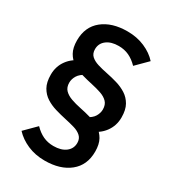

<svg xmlns="http://www.w3.org/2000/svg" viewBox="-210 -825 991 1105"><g transform="rotate(30 285.5 -272.5)"><path d="M408 -109 344 -166Q381 -184 394.5 -207Q408 -230 408 -253Q408 -285 390.5 -303Q373 -321 343.5 -331Q314 -341 279 -348.5Q244 -356 209 -366Q174 -376 144.5 -394.5Q115 -413 97.5 -444Q80 -475 80 -524Q80 -614 142 -664Q204 -714 307 -714Q370 -714 422 -691.5Q474 -669 507 -632L433 -558Q405 -587 374 -601.5Q343 -616 305 -616Q255 -616 225 -593Q195 -570 195 -532Q195 -503 212.5 -487Q230 -471 259 -462Q288 -453 323.5 -446Q359 -439 394.5 -428.5Q430 -418 459 -399.5Q488 -381 506 -349.5Q524 -318 524 -267Q524 -212 492.5 -169.5Q461 -127 408 -109ZM264 169Q201 169 149.5 146.5Q98 124 64 87L138 13Q166 42 197 56.5Q228 71 266 71Q317 71 347 48Q377 25 377 -13Q377 -41 359 -57.5Q341 -74 312 -82.5Q283 -91 248 -98.5Q213 -106 177.5 -116.5Q142 -127 113 -145.5Q84 -164 66 -195.5Q48 -227 48 -278Q48 -333 79 -375Q110 -417 163 -436L227 -379Q191 -361 177 -338Q163 -315 163 -291Q163 -260 180.5 -242Q198 -224 227.5 -213.5Q257 -203 292 -196Q327 -189 362 -179Q397 -169 426.5 -150.5Q456 -132 473.5 -101Q491 -70 491 -21Q491 69 429 119Q367 169 264 169Z"/></g></svg>

Font: SUSE Thin SemiBold
Style: Regular
Weight: 600
Version: Version 1.000